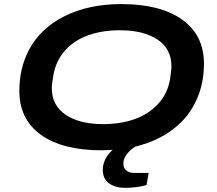

<svg xmlns="http://www.w3.org/2000/svg" viewBox="-20 -719 1058 934"><path d="M475.1 12.2Q284.7 12.2 179.4 -63Q74.2 -138.2 74.2 -276.9Q74.2 -385.7 119.1 -473.1Q175.8 -581.5 294.2 -640.4Q412.6 -699.2 569.8 -699.2Q760.3 -699.2 866.2 -623.5Q972.2 -547.9 972.2 -409.2Q972.2 -315.4 938 -237.8Q900.4 -150.4 823 -91.1Q745.6 -31.7 638.2 -5.9Q613.8 8.8 596.9 31.2Q580.1 53.7 580.1 77.1Q580.1 96.7 593.5 109.4Q606.9 122.1 633.8 122.1H703.1L692.9 181.2Q645 194.8 587.9 194.8Q542 194.8 511 173.3Q480 151.9 480 106.9Q480 54.2 527.8 9.8Q485.4 12.2 475.1 12.2ZM481.9 -115.2Q565.9 -115.2 634 -139.2Q702.1 -163.1 748.5 -212.9Q794.9 -262.7 807.1 -333Q814 -376.5 814 -396Q814 -481.4 746.1 -526.6Q678.2 -571.8 563 -571.8Q479 -571.8 411.6 -548.3Q344.2 -524.9 298.6 -475.6Q252.9 -426.3 240.2 -356Q231.9 -309.6 231.9 -292Q231.9 -206.1 299.6 -160.6Q367.2 -115.2 481.9 -115.2Z"/></svg>

Font: Archivo Expanded SemiBold
Style: Italic
Weight: 600
Width: 7
Italic angle: -10°
Designer: Hector Gatti
Foundry: Omnibus-Type
Version: Version 2.001